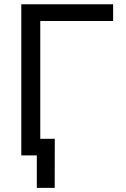

<svg xmlns="http://www.w3.org/2000/svg" viewBox="-20 -748 604 924"><path d="M524.4 -727.5V-647H173.8V0H82.5V-727.5ZM157.2 156.2V0H120.6V-80.1H243.7L243.2 156.2Z"/></svg>

Font: Inter 20pt
Style: Regular
Weight: 400
Version: Version 4.001;git-66647c0bb